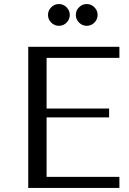

<svg xmlns="http://www.w3.org/2000/svg" viewBox="-20 -932 642 952"><path d="M120 -700H572V-645H211V-394H521V-350H211V-55H572V0H120ZM234 -820Q218 -836 218 -858Q218 -880 234 -896Q250 -912 272 -912Q294 -912 310 -896Q326 -880 326 -858Q326 -836 310 -820Q294 -804 272 -804Q250 -804 234 -820ZM372 -820Q356 -836 356 -858Q356 -880 372 -896Q388 -912 410 -912Q432 -912 448 -896Q464 -880 464 -858Q464 -836 448 -820Q432 -804 410 -804Q388 -804 372 -820Z"/></svg>

Font: Tenor Sans
Style: Regular
Weight: 400
Designer: Denis Masharov
Foundry: Denis Masharov
Version: Version 1.1